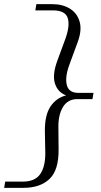

<svg xmlns="http://www.w3.org/2000/svg" viewBox="-61 -760 488 924"><path d="M221 -41Q222 59 177 101.5Q132 144 52 144H-41L-36 114H49Q107 114 132 78.5Q157 43 157 -22L155 -128Q154 -204 181 -246Q208 -288 257 -301Q217 -316 203.5 -358Q190 -400 215 -468L254 -574Q277 -639 264.5 -674.5Q252 -710 194 -710H109L114 -740H191Q241 -740 276 -718Q311 -696 322.5 -654.5Q334 -613 312 -555L273 -449Q251 -389 260.5 -351Q270 -313 316 -313H389L384 -283H311Q265 -283 242 -245Q219 -207 220 -147Z"/></svg>

Font: Inria Serif Light
Style: Italic
Weight: 300
Italic angle: -10°
Designer: Black Foundry Team
Foundry: Black Foundry
Version: Version 1.000; ttfautohint (v1.8.3)